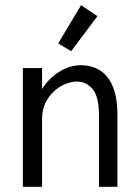

<svg xmlns="http://www.w3.org/2000/svg" viewBox="-20 -719 540 739"><path d="M68 0V-457H142V-376Q168 -418 208.5 -443Q249 -468 291 -468Q321 -468 347 -457.5Q373 -447 392 -424Q411 -401 421.5 -365Q432 -329 432 -277V0H361V-275Q361 -347 336.5 -376Q312 -405 277 -405Q254 -405 230 -395Q206 -385 186.5 -366.5Q167 -348 154.5 -322Q142 -296 142 -263V0ZM292 -699 355 -657 254 -522 204 -552Z"/></svg>

Font: InconsolataGo
Style: Regular
Weight: 400
Designer: Raph Levien, Kirill Tkachev
Foundry: Cyreal
Version: Version 1.013